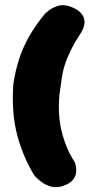

<svg xmlns="http://www.w3.org/2000/svg" viewBox="-20 -710 386 762"><path d="M227 29Q203 36 183 30.5Q163 25 148 14.5Q133 4 124.5 -5Q116 -14 116 -14Q71 -88 48 -175Q25 -262 33 -377Q41 -429 55.5 -474.5Q70 -520 95 -564.5Q120 -609 159 -656Q159 -656 172 -667Q185 -678 207.5 -686Q230 -694 259 -684Q286 -674 298.5 -661Q311 -648 314 -634.5Q317 -621 314 -609.5Q311 -598 307.5 -591Q304 -584 304 -584Q277 -543 261.5 -511.5Q246 -480 237.5 -453.5Q229 -427 225 -398.5Q221 -370 216 -335Q212 -295 214.5 -256.5Q217 -218 226 -183.5Q235 -149 248 -119.5Q261 -90 276 -68Q276 -68 279.5 -57Q283 -46 282.5 -29.5Q282 -13 270 3Q258 19 227 29Z"/></svg>

Font: Sour Gummy Black
Style: Regular
Weight: 900
Version: Version 1.000